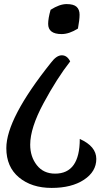

<svg xmlns="http://www.w3.org/2000/svg" viewBox="-20 -704 497 941"><path d="M11 22Q11 -123 230 -397Q257 -433 283 -433Q309 -433 324 -403Q259 -320 193.5 -198.5Q128 -77 128 5Q128 64 160.5 105.5Q193 147 250 147Q371 147 371 -23Q452 13 452 75Q452 137 391.5 177Q331 217 233 217Q135 217 73 165.5Q11 114 11 22ZM216 -587Q216 -614 228 -656Q272 -684 306.5 -684Q341 -684 355.5 -670.5Q370 -657 370 -632Q370 -607 362 -564Q319 -537 282 -537Q216 -537 216 -587Z"/></svg>

Font: Paprika
Style: Regular
Weight: 400
Designer: Eduardo Rodriguez Tunni
Foundry: Eduardo Rodriguez Tunni
Version: Version 1.001